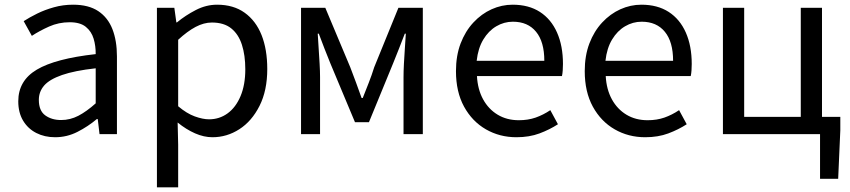

<svg xmlns="http://www.w3.org/2000/svg" viewBox="-20 -577 3657 826"><path d="M217.2 13.4Q171.9 13.4 136.1 -4.9Q100.2 -23.2 79.4 -57.9Q58.6 -92.5 58.6 -141.3Q58.6 -230.1 138.5 -277.5Q218.3 -325 391.7 -344.2Q392.1 -379.4 382.8 -410.5Q373.5 -441.7 349.2 -461.5Q324.9 -481.3 280 -481.3Q232.6 -481.3 191.1 -462.8Q149.7 -444.3 117 -422.7L81.9 -486Q107 -502.3 139.8 -518.5Q172.6 -534.7 211.9 -545.7Q251.1 -556.8 294.5 -556.8Q361.2 -556.8 402.8 -529.1Q444.3 -501.4 463.7 -451.5Q483.1 -401.6 483.1 -334V0H408.2L400.5 -64.9H396.7Q358.6 -32.7 313.3 -9.7Q267.9 13.4 217.2 13.4ZM242.8 -60.6Q282 -60.6 317.3 -79Q352.5 -97.4 391.7 -132.4V-283.2Q300.7 -273.1 246.8 -254.3Q193 -235.5 170 -209.1Q147.1 -182.6 147.1 -147.4Q147.1 -100.4 174.9 -80.5Q202.6 -60.6 242.8 -60.6Z M655.1 229V-543.4H730L738.7 -480.5H741.1Q778.2 -511.1 822.5 -533.9Q866.9 -556.8 913.9 -556.8Q984.4 -556.8 1032.5 -522.3Q1080.7 -487.8 1105.3 -426.1Q1129.8 -364.3 1129.8 -280Q1129.8 -187.5 1096.5 -121.5Q1063.3 -55.6 1009.7 -21.1Q956.1 13.4 893.9 13.4Q857.3 13.4 819.2 -3.3Q781.1 -20 744.2 -49.9L746.5 45.2V229ZM879.3 -63.7Q924 -63.7 959.3 -89.4Q994.6 -115.2 1014.9 -163.6Q1035.3 -212 1035.3 -278.8Q1035.3 -339.2 1020.7 -384.5Q1006.1 -429.8 974.8 -454.9Q943.5 -480.1 891.4 -480.1Q857.3 -480.1 821.6 -461.3Q786 -442.4 746.5 -405.9V-119.9Q783.4 -88.7 818 -76.2Q852.6 -63.7 879.3 -63.7Z M1275.1 0V-543.4H1379.5L1486.8 -287.8Q1499.6 -253.8 1511.9 -221.2Q1524.1 -188.6 1535.6 -155.5H1540.6Q1553.6 -188.6 1566.5 -221.2Q1579.3 -253.8 1589.9 -287.8L1694 -543.4H1799V0H1716V-245.5Q1716 -269.7 1717.7 -302.7Q1719.4 -335.7 1721.8 -370.1Q1724.1 -404.5 1725.9 -432.2H1721.5Q1709.5 -400.3 1696.3 -367.3Q1683 -334.2 1671 -304L1567.3 -51.4H1507.1L1401.4 -304Q1389.4 -334.2 1376.1 -367.5Q1362.9 -400.7 1351.5 -432.2H1346.9Q1348.6 -404.5 1350.8 -370.1Q1353 -335.7 1355 -302.7Q1356.9 -269.7 1356.9 -245.5V0Z M2201.7 13.4Q2129.5 13.4 2070.4 -20.6Q2011.3 -54.6 1976.4 -118.2Q1941.6 -181.9 1941.6 -271Q1941.6 -337.5 1961.6 -390.1Q1981.7 -442.7 2016.5 -480.1Q2051.4 -517.6 2095 -537.2Q2138.6 -556.8 2185.4 -556.8Q2254.6 -556.8 2302.8 -525.7Q2351 -494.5 2376.4 -437.1Q2401.9 -379.7 2401.9 -301.7Q2401.9 -287.4 2400.9 -274.1Q2400 -260.7 2397.6 -249.7H2031.9Q2035 -192.4 2058.3 -149.8Q2081.7 -107.2 2121.1 -83.5Q2160.4 -59.8 2212.3 -59.8Q2251.8 -59.8 2284.5 -71.2Q2317.1 -82.7 2347.5 -103.1L2380.3 -42.5Q2344.8 -19.4 2301 -3Q2257.2 13.4 2201.7 13.4ZM2030.7 -315.5H2321.7Q2321.7 -397.1 2286.2 -440.3Q2250.8 -483.6 2186.5 -483.6Q2148.5 -483.6 2115.1 -463.9Q2081.7 -444.3 2059.2 -406.9Q2036.7 -369.6 2030.7 -315.5Z M2755.7 13.4Q2683.5 13.4 2624.4 -20.6Q2565.3 -54.6 2530.4 -118.2Q2495.6 -181.9 2495.6 -271Q2495.6 -337.5 2515.6 -390.1Q2535.7 -442.7 2570.5 -480.1Q2605.4 -517.6 2649 -537.2Q2692.6 -556.8 2739.4 -556.8Q2808.6 -556.8 2856.8 -525.7Q2905 -494.5 2930.4 -437.1Q2955.9 -379.7 2955.9 -301.7Q2955.9 -287.4 2954.9 -274.1Q2954 -260.7 2951.6 -249.7H2585.9Q2589 -192.4 2612.3 -149.8Q2635.7 -107.2 2675.1 -83.5Q2714.4 -59.8 2766.3 -59.8Q2805.8 -59.8 2838.5 -71.2Q2871.1 -82.7 2901.5 -103.1L2934.3 -42.5Q2898.8 -19.4 2855 -3Q2811.2 13.4 2755.7 13.4ZM2584.7 -315.5H2875.7Q2875.7 -397.1 2840.2 -440.3Q2804.8 -483.6 2740.5 -483.6Q2702.5 -483.6 2669.1 -463.9Q2635.7 -444.3 2613.2 -406.9Q2590.7 -369.6 2584.7 -315.5Z M3507.9 192.1V0H3090.1V-543.4H3181.5V-74.3H3425V-543.4H3516.3V-74.3H3595.1V-16.5L3585.9 192.1Z"/></svg>

Font: Noto Sans TC Thin
Style: Regular
Weight: 100
Designer: Ryoko NISHIZUKA 西塚涼子 (kana, bopomofo & ideographs); Paul D. Hunt (Latin, Greek & Cyrillic); Sandoll Communications 산돌커뮤니
Foundry: Adobe
Version: Version 2.004-H2;hotconv 1.0.118;makeotfexe 2.5.65603